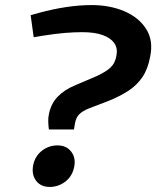

<svg xmlns="http://www.w3.org/2000/svg" viewBox="-20 -730 617 758"><path d="M173 -219Q171 -233 170.5 -249.5Q170 -266 173 -279Q181 -320 207 -347.5Q233 -375 276 -393L358 -428Q398 -446 416.5 -463.5Q435 -481 440 -512Q445 -540 431 -560Q417 -580 385.5 -591.5Q354 -603 305 -603Q273 -603 236 -600Q199 -597 149 -589L113 -583L101 -670L133 -679Q188 -694 240.5 -702Q293 -710 342 -710Q413 -710 470 -686Q527 -662 556.5 -616.5Q586 -571 573 -507Q564 -458 542.5 -426Q521 -394 487.5 -372Q454 -350 407 -331L331 -302Q306 -292 293 -279Q280 -266 276 -243L272 -219ZM176 8Q141 8 122.5 -16.5Q104 -41 111 -78Q118 -113 145 -134.5Q172 -156 207 -156Q242 -156 261 -131.5Q280 -107 273 -72Q266 -35 238.5 -13.5Q211 8 176 8Z"/></svg>

Font: REM Medium Medium
Style: Italic
Weight: 500
Italic angle: -11°
Version: Version 1.005;gftools[0.9.28]